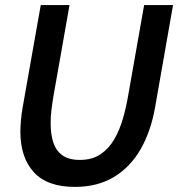

<svg xmlns="http://www.w3.org/2000/svg" viewBox="-20 -720 700 754"><path d="M274 14Q165.5 14 112.8 -43.8Q60 -101.5 60 -203.5Q60 -220.5 62.2 -246.8Q64.5 -273 69 -298.5L140 -700H253L190 -343Q185 -313 181.8 -286Q178.5 -259 179 -234Q179 -193 189.2 -161Q199.5 -129 224.5 -110.5Q249.5 -92 293.5 -92Q342 -92 374.8 -114.2Q407.5 -136.5 428.8 -173.2Q450 -210 462.8 -254.5Q475.5 -299 483 -343L546 -700H659.5L589 -298.5Q572.5 -204 532 -133.8Q491.5 -63.5 427.2 -24.8Q363 14 274 14Z"/></svg>

Font: Cabin SemiCondensedSemiBold
Style: Italic
Weight: 600
Width: 4
Italic angle: -10°
Designer: Pablo Impallari
Foundry: Pablo Impallari. http://www.impallari.com Igino Marini. http://www.ikern.com
Version: Version 3.001